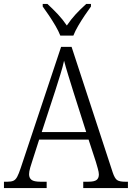

<svg xmlns="http://www.w3.org/2000/svg" viewBox="-21 -951 667 971"><path d="M-1 0V-32H17Q36 -32 47 -37Q58 -42 66 -57Q74 -72 84 -102L288 -714H341L549 -79Q559 -49 571 -40.5Q583 -32 612 -32H626V0H400V-32H425Q456 -32 467.5 -41Q479 -50 479 -69Q479 -80 473.5 -99Q468 -118 464 -132L427 -245H177L143 -139Q138 -125 132 -104Q126 -83 126 -70Q126 -51 138.5 -41.5Q151 -32 184 -32H215V0ZM190 -283H415L351 -484Q337 -529 324 -571Q311 -613 303 -644Q297 -615 284.5 -575Q272 -535 259 -494ZM284 -771Q275 -794 259.5 -820.5Q244 -847 226.5 -873Q209 -899 195 -918V-931H219Q248 -904 272 -878.5Q296 -853 317 -822Q338 -853 361.5 -878.5Q385 -904 415 -931H439V-918Q425 -899 407.5 -873Q390 -847 374.5 -820.5Q359 -794 350 -771Z"/></svg>

Font: Noto Serif SemiCondensed Light
Style: Regular
Weight: 300
Width: 4
Designer: Monotype Design Team
Foundry: Monotype Imaging Inc.
Version: Version 2.013